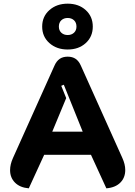

<svg xmlns="http://www.w3.org/2000/svg" viewBox="-20 -1018 738 1047"><path d="M35 -90Q35 -122 51 -157L277 -660Q288 -685 305.5 -697Q323 -709 349 -709Q375 -709 392.5 -697Q410 -685 421 -660L647 -157Q663 -122 663 -91Q663 -49 636 -22Q609 5 560 9L476 -174H221L137 9Q89 5 62 -22Q35 -49 35 -90ZM431 -300 328 -556 314 -550 341 -483 265 -300ZM210 -873Q210 -928 249.5 -963Q289 -998 349 -998Q409 -998 447.5 -963Q486 -928 486 -873Q486 -818 447.5 -783Q409 -748 349 -748Q289 -748 249.5 -783Q210 -818 210 -873ZM397 -873Q397 -895 383.5 -907.5Q370 -920 349 -920Q328 -920 314.5 -907.5Q301 -895 301 -873Q301 -852 314.5 -839.5Q328 -827 349 -827Q370 -827 383.5 -839.5Q397 -852 397 -873Z"/></svg>

Font: K2D ExtraBold
Style: Regular
Weight: 800
Designer: Katatrad Aksorn Co.,Ltd.
Foundry: Cadson Demak Co.,Ltd.
Version: Version 1.000; ttfautohint (v1.6)